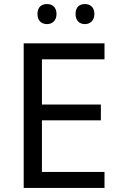

<svg xmlns="http://www.w3.org/2000/svg" viewBox="-20 -928 596 948"><path d="M165 -859C165 -825 186 -809 212 -809C237 -809 259 -825 259 -859C259 -894 237 -908 212 -908C186 -908 165 -894 165 -859ZM353 -859C353 -825 374 -809 399 -809C424 -809 446 -825 446 -859C446 -894 424 -908 399 -908C374 -908 353 -894 353 -859ZM496 0V-79H187V-334H478V-412H187V-635H496V-714H97V0Z"/></svg>

Font: Noto Sans Inscriptional Parthian
Style: Regular
Weight: 400
Designer: Monotype Design Team
Foundry: Monotype Imaging Inc.
Version: Version 2.003